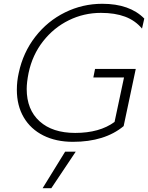

<svg xmlns="http://www.w3.org/2000/svg" viewBox="-20 -734 782 1014"><path d="M69 -260Q69 -305 79 -349Q102 -457 166.5 -540Q231 -623 323.5 -668.5Q416 -714 520 -714Q665 -714 742 -636L730 -583Q694 -626 640.5 -646Q587 -666 513 -666Q423 -666 343.5 -627Q264 -588 207.5 -516Q151 -444 131 -349Q121 -299 121 -264Q121 -155 189 -93.5Q257 -32 377 -32Q506 -32 585 -90L635 -325H473L482 -370H697L633 -68Q533 15 365 15Q276 15 209 -18.5Q142 -52 105.5 -114Q69 -176 69 -260ZM324 67H380L251 260H205Z"/></svg>

Font: Prompt ExtraLight
Style: Italic
Weight: 275
Italic angle: -12°
Designer: Katatrad Team
Foundry: CadsonDemak
Version: Version 1.000